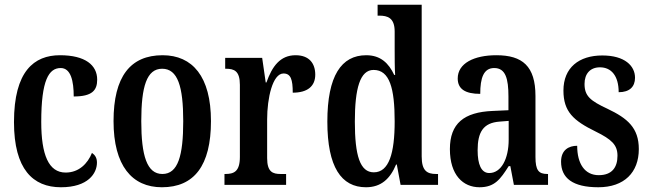

<svg xmlns="http://www.w3.org/2000/svg" viewBox="-20 -780 2742 810"><path d="M237 10C352 10 389 -49 389 -94C389 -114 381 -126 368 -135C350 -90 313 -52 257 -52C185 -52 154 -127 154 -266C154 -442 186 -493 236 -493C279 -493 291 -438 291 -373C369 -373 390 -399 390 -444C390 -505 340 -547 233 -547C124 -547 39 -480 39 -265C39 -66 119 10 237 10Z M663 10C799 10 870 -81 870 -269C870 -457 792 -547 666 -547C530 -547 459 -457 459 -269C459 -81 537 10 663 10ZM665 -46C600 -46 576 -123 576 -269C576 -415 599 -490 664 -490C730 -490 753 -415 753 -269C753 -123 731 -46 665 -46Z M927 0H1187V-46H1164C1131 -46 1107 -54 1107 -113V-276C1107 -366 1130 -470 1176 -470C1207 -470 1215 -444 1215 -389C1277 -389 1310 -416 1310 -465C1310 -513 1284 -547 1227 -547C1162 -547 1128 -500 1104 -432H1101L1086 -536H930V-490H933C968 -490 992 -481 992 -422V-118C992 -55 966 -46 930 -46H927Z M1524 10C1588 10 1626 -26 1651 -86H1654L1670 0H1828V-46H1820C1781 -46 1759 -60 1759 -120V-760H1573V-714H1580C1615 -714 1645 -705 1645 -647V-572C1645 -534 1645 -495 1647 -464H1643C1620 -513 1586 -547 1525 -547C1420 -547 1361 -460 1361 -267C1361 -75 1420 10 1524 10ZM1557 -53C1499 -53 1477 -123 1477 -267C1477 -407 1499 -485 1556 -485C1624 -485 1645 -407 1645 -268C1645 -133 1621 -53 1557 -53Z M2003 10C2067 10 2091 -24 2126 -79H2133L2148 0H2292V-46H2289C2252 -46 2239 -62 2239 -118V-375C2239 -501 2184 -547 2074 -547C1980 -547 1911 -513 1911 -449C1911 -405 1942 -384 2006 -384C2006 -451 2020 -493 2065 -493C2113 -493 2125 -448 2125 -373V-315L2059 -312C1937 -307 1878 -259 1878 -151C1878 -41 1934 10 2003 10ZM2044 -50C2010 -50 1995 -87 1995 -146C1995 -222 2018 -262 2088 -267L2126 -270V-191C2126 -109 2094 -50 2044 -50Z M2504 10C2614 10 2675 -53 2675 -151C2675 -241 2627 -281 2543 -321C2470 -355 2446 -375 2446 -426C2446 -469 2470 -496 2511 -496C2559 -496 2590 -460 2590 -391C2636 -391 2659 -414 2659 -452C2659 -502 2616 -546 2521 -546C2423 -546 2357 -495 2357 -398C2357 -309 2399 -271 2493 -225C2560 -192 2585 -169 2585 -123C2585 -73 2561 -41 2506 -41C2447 -41 2415 -89 2415 -165C2379 -165 2347 -147 2347 -98C2347 -29 2396 10 2504 10Z"/></svg>

Font: Noto Serif Sinhala ExtraCondensed SemiBold
Style: Regular
Weight: 600
Width: 2
Designer: Jelle Bosma - Monotype Design Team
Foundry: Monotype Imaging Inc.
Version: Version 2.007